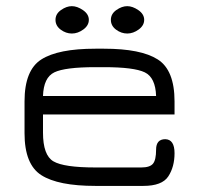

<svg xmlns="http://www.w3.org/2000/svg" viewBox="-20 -610 651 630"><path d="M252.4 -576.7Q271.5 -563.5 271.5 -544.9Q271.5 -526.4 253.4 -513.2Q235.4 -500 215.8 -500Q196.3 -500 179.2 -512.7Q162.1 -525.4 162.1 -544.9Q162.1 -564.5 180.2 -577.1Q198.2 -589.8 215.8 -589.8Q233.4 -589.8 252.4 -576.7ZM434.1 -576.7Q453.1 -563.5 453.1 -544.9Q453.1 -526.4 435.1 -513.2Q417 -500 397.5 -500Q377.9 -500 360.8 -512.7Q343.8 -525.4 343.8 -544.9Q343.8 -564.5 361.8 -577.1Q379.9 -589.8 397.5 -589.8Q415 -589.8 434.1 -576.7ZM552.7 -277.3V-234.4H121.1V-174.8Q121.1 -100.6 155.3 -80.6Q189.5 -60.5 293 -60.5H443.4Q471.7 -60.5 481.9 -72.8Q492.2 -85 492.2 -119.1Q492.2 -153.3 522.5 -153.3Q552.7 -152.3 552.7 -107.4Q552.7 -62.5 532.2 -31.2Q511.7 0 450.2 0H293Q170.9 0 115.7 -35.2Q60.5 -70.3 60.5 -172.9V-277.3Q60.5 -379.9 115.7 -415Q170.9 -450.2 293 -450.2H321.3Q442.4 -450.2 497.6 -415Q552.7 -379.9 552.7 -277.3ZM321.3 -389.6H293Q193.4 -389.6 158.2 -372.6Q123 -355.5 121.1 -294.9H492.2Q490.2 -355.5 455.1 -372.6Q419.9 -389.6 321.3 -389.6Z"/></svg>

Font: Jura
Style: Medium
Weight: 500
Version: Version 2.6.1